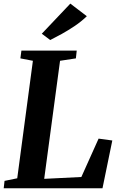

<svg xmlns="http://www.w3.org/2000/svg" viewBox="-24 -1016 646 1036"><path d="M-4 0 0.5 -40 69 -54 153.5 -688 86 -701 91.5 -743H390L385.5 -701L300 -688L214.5 -51L415 -61L508 -268L582 -258L529 0ZM247 -800 201.5 -834 355.5 -996.5 444.5 -928.5Q415 -900 379.8 -876.2Q344.5 -852.5 309.8 -833.2Q275 -814 247 -800Z"/></svg>

Font: Merriweather 48pt
Style: Bold Italic
Weight: 700
Italic angle: -7.8°
Version: Version 2.101